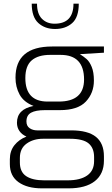

<svg xmlns="http://www.w3.org/2000/svg" viewBox="-20 -789 614 1053"><path d="M550 -500 418 -492Q439 -479 455 -465Q471 -451 483 -422Q495 -393 495 -347Q495 -279 451 -232Q407 -185 308 -185H226Q176 -185 150.5 -171Q125 -157 125 -123Q125 -98 142.5 -86Q160 -74 184 -74H370Q462 -74 506 -38.5Q550 -3 550 68V92Q550 165 500 204.5Q450 244 356 244H210Q129 244 81.5 210Q34 176 34 111V85Q34 39 59 7.5Q84 -24 125 -40Q100 -51 86.5 -70.5Q73 -90 73 -116Q73 -190 164 -208Q110 -229 87.5 -270.5Q65 -312 65 -363Q65 -534 266 -534H550ZM312 -488H255Q189 -488 154 -458Q119 -428 119 -361Q119 -232 241 -232H302Q441 -232 441 -353Q441 -488 312 -488ZM216 -28Q163 -28 126 -1.5Q89 25 89 77V102Q89 154 123.5 177Q158 200 222 200H351Q420 200 458 173.5Q496 147 496 95V72Q496 23 466 -2.5Q436 -28 363 -28ZM154 -769H183Q183 -713 210 -686Q237 -659 279 -659Q383 -659 383 -769H412Q412 -694 375.5 -662Q339 -630 282 -630Q226 -630 190 -663Q154 -696 154 -769Z"/></svg>

Font: Exo Light
Style: Regular
Weight: 300
Designer: Natanael Gama
Foundry: Natanael Gama
Version: Version 1.500; ttfautohint (v1.6)